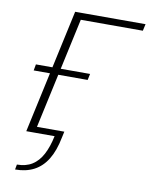

<svg xmlns="http://www.w3.org/2000/svg" viewBox="-94 -726 783 1002"><g transform="rotate(10 297.5 -225.5)"><path d="M79 0 222 -658H266L123 0ZM234 -622 242 -658H595L587 -622ZM62 -319 68 -352H355L348 -319ZM56 207 61 180Q108 180 141 159.5Q174 139 195.5 98.5Q217 58 229 0H104L111 -32H275L268 0Q254 72 226 117.5Q198 163 155.5 185Q113 207 56 207Z"/></g></svg>

Font: Ysabeau Infant ExtraLight
Style: Italic
Weight: 250
Italic angle: -12°
Designer: Christian Thalmann (Catharsis Fonts)
Version: Version 2.001;gftools[0.9.30]; featfreeze: ss01,ss02,lnum